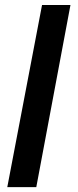

<svg xmlns="http://www.w3.org/2000/svg" viewBox="-20 -745 318 785"><path d="M9.8 20 151.9 -724.6H268.1L128.4 20Z"/></svg>

Font: TypoPRO Liberation Sans
Style: Bold
Weight: 700
Designer: Steve Matteson
Foundry: Ascender Corporation
Version: Version 2.00.1